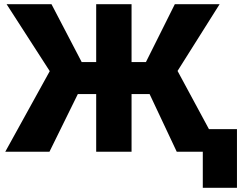

<svg xmlns="http://www.w3.org/2000/svg" viewBox="-20 -731 1162 925"><path d="M700.7 -277.8H613.8V0H443.4V-277.8H355L218.3 0H5.4L219.7 -388.2L11.7 -710.9H228L373.5 -432.1H443.4V-710.9H613.8V-432.1H683.1L822.3 -710.9H1038.1L835.4 -389.2L1045.4 0H831.5ZM1121.6 173.8H957V-108.9H1121.6Z"/></svg>

Font: Roboto
Style: Regular
Weight: 900
Designer: Google
Version: Version 2.001171; 2014